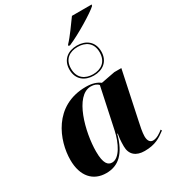

<svg xmlns="http://www.w3.org/2000/svg" viewBox="-234 -1119 1131 1255"><g transform="rotate(-30 332.0 -491.5)"><path d="M395 -843 393 -833H405C486 -867 625 -952 657 -983L660 -993H511C480 -951 432 -881 395 -843ZM441 -583C508 -583 561 -621 561 -696C561 -771 508 -809 441 -809C374 -809 321 -771 321 -696C321 -621 374 -583 441 -583ZM441 -593C382 -593 333 -624 333 -697C333 -769 382 -799 441 -799C500 -799 549 -769 549 -697C549 -624 500 -593 441 -593ZM193 10C286 10 347 -47 382 -177H386C381 -152 378 -128 378 -85C378 -22 418 10 482 10C563 10 602 -17 646 -50L641 -59C622 -43 592 -22 564 -22C543 -22 528 -38 528 -74C528 -102 538 -151 544 -177L620 -536H567L462 -516C437 -535 404 -546 357 -546C114 -546 31 -326 31 -182C31 -59 94 10 193 10ZM260 -31C229 -31 204 -54 204 -146C204 -290 266 -532 386 -532C410 -532 431 -525 443 -510L378 -205C360 -119 315 -31 260 -31Z"/></g></svg>

Font: Noto Serif Display ExtraBold
Style: Italic
Weight: 800
Italic angle: -12°
Designer: Monotype Design Team
Foundry: Monotype Imaging Inc.
Version: Version 2.009